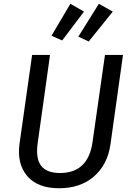

<svg xmlns="http://www.w3.org/2000/svg" viewBox="-20 -978 696 1010"><path d="M83 -224.1 148.9 -689H243.2L178.2 -225.1Q167 -145 196 -106.4Q225.1 -67.9 295.9 -67.9Q443.8 -67.9 466.8 -231L532.2 -689H627L561 -217.8Q545.9 -112.8 474.9 -50.3Q403.8 12.2 290.3 12.2Q176.8 12.2 122.3 -53Q67.9 -118.2 83 -224.1ZM573.2 -917 446.8 -759.8 392.1 -785.2 500 -958ZM421.9 -917 307.1 -765.1 251 -790 350.1 -958Z"/></svg>

Font: FiraSans-Italic
Style: Italic
Weight: 400
Italic angle: -8°
Designer: Carrois Corporate & Edenspiekermann AG
Foundry: Carrois Corporate GbR & Edenspiekermann AG
Version: Version 3.106;PS 003.106;hotconv 1.0.70;makeotf.lib2.5.58329